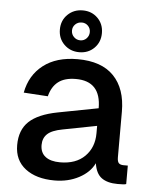

<svg xmlns="http://www.w3.org/2000/svg" viewBox="-54 -812 693 869"><g transform="rotate(5 292.0 -377.0)"><path d="M226 12Q143 12 93.5 -26Q44 -64 44 -133Q44 -202 85 -240.5Q126 -279 214 -296L397 -331Q397 -454 283 -454Q232 -454 203 -431.5Q174 -409 163 -365L53 -372Q68 -452 127.5 -498Q187 -544 283 -544Q392 -544 447.5 -486.5Q503 -429 503 -325V-118Q503 -98 510 -91Q517 -84 532 -84H551V0Q546 2 534.5 2.5Q523 3 512 3Q466 3 439.5 -16Q413 -35 406 -82Q386 -40 337 -14Q288 12 226 12ZM244 -72Q316 -72 356.5 -112.5Q397 -153 397 -217V-251L242 -221Q194 -212 174 -193Q154 -174 154 -143Q154 -108 177.5 -90Q201 -72 244 -72ZM287 -576Q246 -576 218.5 -603Q191 -630 191 -671Q191 -712 218.5 -739Q246 -766 287 -766Q328 -766 355 -739Q382 -712 382 -671Q382 -630 355 -603Q328 -576 287 -576ZM287 -630Q304 -630 315.5 -642Q327 -654 327 -671Q327 -688 315.5 -699.5Q304 -711 287 -711Q270 -711 258 -699.5Q246 -688 246 -671Q246 -654 258 -642Q270 -630 287 -630Z"/></g></svg>

Font: Geist Med
Style: Regular
Weight: 400
Designer: Basement.studio, Andrés Briganti, Mateo Zaragoza
Foundry: Basement.studio, Vercel, Andrés Briganti, Guido Ferreyra, Mateo Zaragoza
Version: Version 1.401